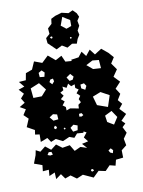

<svg xmlns="http://www.w3.org/2000/svg" viewBox="-109 -876 883 1188"><g transform="rotate(-10 333.0 -282.0)"><path d="M318 210 278 227 242 201 207 214 185 183 151 208 149 166 113 182 116 143 78 146 82 108 32 90 51 40 57 10 84 24 118 -3 152 24 187 -3 223 24 270 16 294 56 333 38 373 51 346 21 386 12 364 -16 386 -44 369 -53 366 -45 327 -48 306 -24 276 -35 233 -16 191 -37 160 -24 141 -52 97 -35 98 -82 70 -86 74 -114 27 -140 48 -190 20 -217 41 -250 6 -270 41 -291 23 -321 46 -347 18 -377 56 -390 28 -424 72 -427 80 -470 121 -485 142 -533 191 -515 232 -554 276 -517 315 -538 333 -498 373 -495 370 -503 418 -510 442 -541 466 -510 494 -545 521 -510 565 -538 605 -505 633 -473 610 -437 639 -396 610 -354 645 -317 610 -279 633 -243 611 -207 634 -180 611 -152 647 -114 611 -77 632 -57 611 -37 630 1 606 35 614 77 581 103 582 149 536 154 527 190 491 181 461 212 418 203 381 239ZM539 -472 499 -476 457 -454 494 -423 543 -420ZM195 -454 178 -470 158 -458 160 -431 189 -428ZM367 -398 349 -418 323 -400 338 -376 358 -380ZM239 -408 222 -405 214 -390 229 -374 243 -390ZM149 -395 93 -372 99 -311 152 -312 185 -349ZM365 -198 366 -221 384 -234 374 -255 387 -274 367 -293 384 -314 365 -327V-350L342 -342L326 -361L312 -337L288 -349L290 -326L269 -314L286 -292L265 -274L286 -256L269 -234L287 -221L288 -199L312 -208ZM423 -346 400 -342 401 -318 424 -305 435 -328ZM567 -246 514 -275 463 -255 479 -199 544 -176ZM226 -185 201 -191 177 -175 197 -151 228 -154ZM376 -167 360 -165 359 -148 373 -146 385 -153ZM590 -105 561 -148 517 -126 523 -85 562 -62ZM212 -108 201 -119 193 -109 194 -101 204 -96ZM339 -96 314 -105 293 -89 305 -63 334 -67ZM263 -91 258 -97 251 -93 253 -86H259ZM151 37 134 36 124 52 140 58 157 55ZM516 79 500 90 508 104 524 111 529 93ZM385 186H375L372 196L380 201L391 196ZM244 -629 241 -662 266 -684 263 -719 289 -743 293 -774 321 -788 362 -800 404 -790 432 -803 454 -781 465 -757 450 -734 456 -702 441 -674 447 -647 432 -623 422 -595 393 -600 361 -581 329 -600 293 -582ZM407 -746 362 -774 343 -722 375 -697 407 -709ZM281 -662 275 -667 265 -663 271 -653 279 -655ZM396 -641 390 -643 386 -638 390 -631 397 -635Z"/></g></svg>

Font: Rubik Gemstones
Style: Regular
Weight: 400
Designer: Hubert and Fischer, NaN
Foundry: Hubert and Fischer, NaN
Version: Version 2.200